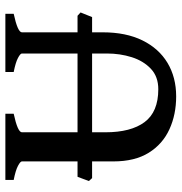

<svg xmlns="http://www.w3.org/2000/svg" viewBox="-1 -654 670 708"><g transform="rotate(-90 334.0 -300.0)"><path d="M332.5 14.6Q265.6 14.6 211.2 -10.3Q156.7 -35.2 124.8 -86.4Q92.8 -137.7 92.8 -216.8V-295.4H31.2L20.5 -307.1Q22.9 -314.5 28.1 -327.9Q33.2 -341.3 36.1 -349.1H92.8V-554.2Q92.8 -560.1 76.2 -568.8Q59.6 -577.6 24.4 -584.5V-615.2H268.6V-584.5Q200.2 -569.8 200.2 -554.2V-349.1H490.7V-554.2Q490.7 -560.1 474.1 -568.8Q457.5 -577.6 422.4 -584.5V-615.2H637.2V-584.5Q568.8 -569.8 568.8 -554.2V-349.1H629.9L642.1 -337.9L625 -295.4H568.8V-255.9Q568.8 -170.4 539.1 -109.9Q509.3 -49.3 456.1 -17.3Q402.8 14.6 332.5 14.6ZM358.9 -51.3Q405.3 -51.3 434.3 -78.6Q463.4 -106 477.1 -149.2Q490.7 -192.4 490.7 -240.7V-295.4H200.2V-246.1Q200.2 -152.3 237.8 -101.8Q275.4 -51.3 358.9 -51.3Z"/></g></svg>

Font: David Libre Medium
Style: Regular
Weight: 500
Designer: Ismar David, J. Victor Gaultney, Annie Olsen and Meir Sadan
Foundry: Monotype Imaging Inc. & SIL International
Version: Version 1.100; ttfautohint (v1.8.4.7-5d5b)